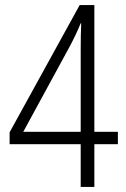

<svg xmlns="http://www.w3.org/2000/svg" viewBox="-20 -739 499 759"><path d="M446 -169H353V0H299V-169H18V-216L295 -719H353V-218H446ZM299 -539Q299 -571 299.5 -597Q300 -623 301 -647H299Q280 -601 256 -556L72 -218H299Z"/></svg>

Font: Noto Sans Khmer Condensed Light
Style: Regular
Weight: 300
Width: 3
Designer: Danh Hong and the Monotype Design Team
Foundry: Monotype Imaging Inc.
Version: Version 2.004; ttfautohint (v1.8.4.7-5d5b)